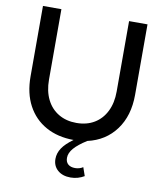

<svg xmlns="http://www.w3.org/2000/svg" viewBox="-98 -778 908 1077"><g transform="rotate(10 356.5 -239.5)"><path d="M377.2 221Q331.8 221 304 196.8Q276.3 172.5 276.3 132.6Q276.3 100.1 295.7 70.8Q315.1 41.6 358.1 10.7Q267.2 10.2 199.9 -27.2Q132.6 -64.5 95.6 -133.7Q58.6 -202.8 58.6 -298.7V-700H163.6V-298.7Q163.6 -234 187.2 -186.2Q210.9 -138.3 254.6 -112.3Q298.3 -86.2 356.4 -86.2Q415.5 -86.2 458.6 -112.3Q501.7 -138.3 525.3 -186.2Q549 -234 549 -298.7V-700H654V-298.7Q654 -179.1 595.4 -99.7Q536.8 -20.3 434.9 2.7Q385.8 33.8 362.5 60.8Q339.1 87.8 339.1 115.6Q339.1 138.9 353.3 151.6Q367.6 164.4 393.8 164.4Q405.7 164.4 417.4 161Q429.2 157.7 438.3 151.3L455.1 199.4Q438.8 209.4 418.9 215.2Q399.1 221 377.2 221Z"/></g></svg>

Font: Red Hat Display VF
Style: Regular
Weight: 300
Designer: Pentagram, MCKL
Foundry: Pentagram, MCKL
Version: Version 1.023